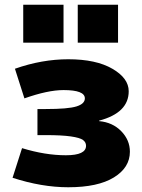

<svg xmlns="http://www.w3.org/2000/svg" viewBox="-20 -780 601 810"><path d="M308 -600V-760H478V-600ZM78 -600V-760H248V-600ZM398 -271V-269Q455 -264 491.5 -226.5Q528 -189 528 -140Q528 -73 460.5 -31.5Q393 10 268 10Q156 10 33 -30L73 -155Q171 -125 258 -125Q343 -125 343 -165Q343 -180 330 -189.5Q317 -199 278.5 -204.5Q240 -210 173 -210H138V-320H173Q267 -320 302.5 -331Q338 -342 338 -365Q338 -400 248 -400Q182 -400 83 -365L43 -490Q157 -530 268 -530Q385 -530 454 -490Q523 -450 523 -395Q523 -304 398 -271Z"/></svg>

Font: Mplus 1p Black
Style: Regular
Weight: 900
Version: Version 1.061